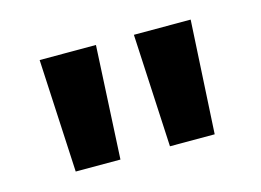

<svg xmlns="http://www.w3.org/2000/svg" viewBox="-48 -765 531 391"><g transform="rotate(-15 217.5 -569.0)"><path d="M376.5 -688 363.3 -449.7H269L256.8 -688ZM176.8 -688 164.6 -449.7H70.3L58.1 -688Z"/></g></svg>

Font: Arimo SemiBold
Style: Regular
Weight: 600
Designer: Steve Matteson
Foundry: Monotype Imaging Inc.
Version: Version 1.33